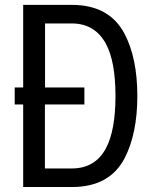

<svg xmlns="http://www.w3.org/2000/svg" viewBox="-20 -752 626 772"><path d="M160.6 -74.7H269Q363.3 -74.7 406.7 -157.2Q444.3 -228.5 444.3 -366.2Q444.3 -504.4 406.2 -575.2Q361.8 -657.7 268.6 -657.7H161.1V-400.4H319.3V-332H160.6ZM73.2 0V-332H39.1V-400.4H73.2V-732.4H268.6Q419.4 -732.4 480.5 -616.7Q532.2 -518.6 532.2 -366.2Q532.2 -214.8 481 -115.7Q420.4 0 269 0Z"/></svg>

Font: Consola Mono
Style: Book
Weight: 400
Monospace: yes
Designer: Wojciech Kalinowski "wmk69" (wmk69@o2.pl)
Foundry: Wojciech Kalinowski "wmk69" (wmk69@o2.pl)
Version: Version 2.1.0